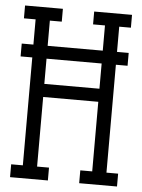

<svg xmlns="http://www.w3.org/2000/svg" viewBox="-53 -777 605 819"><g transform="rotate(5 250.0 -367.5)"><path d="M21 0V-55H71V-517H21V-572H71V-680H21V-735H183V-680H132V-572H368V-680H317V-735H479V-680H429V-572H479V-517H429V-55H479V0H317V-55H368V-353H132V-55H183V0ZM368 -409V-517H132V-409Z"/></g></svg>

Font: Iosevka Curly Slab Light
Style: Regular
Weight: 300
Monospace: yes
Designer: Belleve Invis
Foundry: Belleve Invis
Version: Version 22.1.2; ttfautohint (v1.8.4)